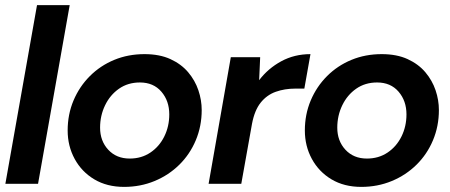

<svg xmlns="http://www.w3.org/2000/svg" viewBox="-20 -720 1764 752"><path d="M1 0 125 -700H253L129 0Z M466 12Q399 12 349.5 -17.5Q300 -47 272.5 -97.5Q245 -148 245 -209Q245 -272 268 -326.5Q291 -381 332 -422Q373 -463 427.5 -485.5Q482 -508 546 -508Q605 -508 647.5 -488.5Q690 -469 717 -437Q744 -405 757 -366.5Q770 -328 770 -289Q770 -226 747 -171Q724 -116 682.5 -75Q641 -34 585.5 -11Q530 12 466 12ZM488 -99Q534 -99 569 -122.5Q604 -146 623.5 -185.5Q643 -225 643 -272Q643 -325 612 -361Q581 -397 528 -397Q481 -397 446 -372.5Q411 -348 391.5 -307.5Q372 -267 372 -220Q372 -168 404 -133.5Q436 -99 488 -99Z M797 0 884 -496H999L995 -406Q1030 -452 1081.5 -480Q1133 -508 1196 -508L1172 -373H1137Q1095 -373 1060 -360.5Q1025 -348 1001 -318Q977 -288 967 -235L925 0Z M1395 12Q1328 12 1278.5 -17.5Q1229 -47 1201.5 -97.5Q1174 -148 1174 -209Q1174 -272 1197 -326.5Q1220 -381 1261 -422Q1302 -463 1356.5 -485.5Q1411 -508 1475 -508Q1534 -508 1576.5 -488.5Q1619 -469 1646 -437Q1673 -405 1686 -366.5Q1699 -328 1699 -289Q1699 -226 1676 -171Q1653 -116 1611.5 -75Q1570 -34 1514.5 -11Q1459 12 1395 12ZM1417 -99Q1463 -99 1498 -122.5Q1533 -146 1552.5 -185.5Q1572 -225 1572 -272Q1572 -325 1541 -361Q1510 -397 1457 -397Q1410 -397 1375 -372.5Q1340 -348 1320.5 -307.5Q1301 -267 1301 -220Q1301 -168 1333 -133.5Q1365 -99 1417 -99Z"/></svg>

Font: Rethink Sans
Style: Bold Italic
Weight: 700
Italic angle: -10°
Designer: The Rethink Sans project authors (Hans Thiessen). DM Sans designed by Colophon Foundry.
Foundry: Rethink Communications LLC
Version: Version 1.001